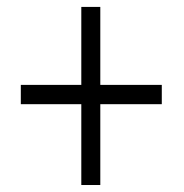

<svg xmlns="http://www.w3.org/2000/svg" viewBox="-20 -609 534 558"><path d="M271.5 -362.3H450.2V-306.2H271.5V-71.3H216.3V-306.2H40.5V-362.3H216.3V-588.9H271.5Z"/></svg>

Font: Roboto Condensed Light
Style: Regular
Weight: 300
Designer: Google
Version: Version 2.134; 2016